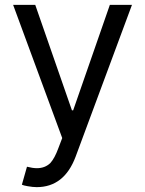

<svg xmlns="http://www.w3.org/2000/svg" viewBox="-20 -565 597 790"><path d="M93 201Q76 198 70 195L91 121Q114 127 132 127Q165 127 187 106Q205 86 220 45L236 3L34 -545H125L276 -111H281L432 -545H523L291 80Q244 205 131 205Q115 205 93 201Z"/></svg>

Font: Sinter
Style: Regular
Weight: 400
Foundry: Adobe & rsms
Version: Version 1.000